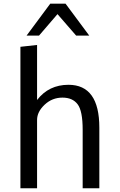

<svg xmlns="http://www.w3.org/2000/svg" viewBox="-20 -1004 640 1024"><path d="M88.9 0ZM509.8 -323.2V0H420.9V-312Q420.9 -412.6 394 -447.8Q367.2 -483.4 313 -483.4Q258.3 -483.4 218 -445.6Q177.7 -407.7 177.7 -364.3V0H88.9V-754.4L177.7 -764.2V-470.7Q240.2 -551.8 345.2 -551.8Q509.8 -551.8 509.8 -323.2ZM329.6 -984.4 456.1 -814H386.2L286.6 -928.7L188 -814H121.6L248 -984.4Z"/></svg>

Font: Oxygen Mono
Style: Regular
Weight: 400
Designer: Vernon Adams
Foundry: Vernon Adams
Version: Version 0.201; ttfautohint (v0.8) -r 50 -G 200 -x